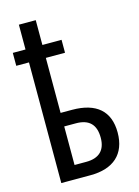

<svg xmlns="http://www.w3.org/2000/svg" viewBox="-116 -825 644 890"><g transform="rotate(-15 206.0 -380.0)"><path d="M146 -760H65V-641H4V-579H65V0H205C315 0 378 -55 378 -159C378 -262 317 -315 201 -315H146V-579H238V-641H146ZM202 -250C266 -250 296 -218 296 -156C296 -96 264 -65 202 -65H146V-250Z"/></g></svg>

Font: Noto Sans UI Condensed
Style: Regular
Weight: 400
Width: 3
Designer: Monotype Design Team
Foundry: Monotype Imaging Inc.
Version: Version 1.901